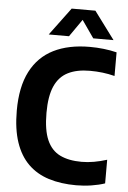

<svg xmlns="http://www.w3.org/2000/svg" viewBox="-62 -994 697 1048"><g transform="rotate(5 286.0 -470.0)"><path d="M396 9.5Q311.5 9.5 245 -11.5Q178.5 -32.5 132.2 -78Q86 -123.5 61.8 -195.2Q37.5 -267 37.5 -368.5Q37.5 -498.5 81 -583Q124.5 -667.5 206.5 -708.5Q288.5 -749.5 405 -749.5Q443.5 -749.5 480.8 -745.2Q518 -741 552.5 -732.5V-603Q519.5 -611.5 486 -615.5Q452.5 -619.5 417 -619.5Q345 -619.5 296.8 -595.2Q248.5 -571 224.2 -516.5Q200 -462 200 -370.5Q200 -276 224 -221.5Q248 -167 295.5 -143.8Q343 -120.5 414 -120.5Q447 -120.5 481.5 -126.5Q516 -132.5 552.5 -144V-14.5Q520.5 -3.5 479.2 3Q438 9.5 396 9.5ZM175 -797.5 287.5 -949H417.5L530 -797.5H419L342 -908H363L286 -797.5Z"/></g></svg>

Font: Encode Sans SemiCondensed
Style: Bold
Weight: 700
Width: 4
Designer: Multiple Designers
Foundry: Impallari Type
Version: Version 3.002